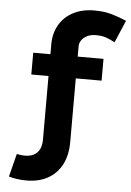

<svg xmlns="http://www.w3.org/2000/svg" viewBox="-62 -778 711 1045"><g transform="rotate(5 293.5 -256.0)"><path d="M123 221Q95 221 71 217.5Q47 214 26 208L58 82Q69 84 79.5 85.5Q90 87 103 87Q133 87 153 75.5Q173 64 183 43Q193 22 193 -7V-529Q193 -590 220 -636Q247 -682 296 -707.5Q345 -733 411 -733Q466 -733 506.5 -721Q547 -709 587 -692L535 -570Q510 -584 486.5 -592Q463 -600 431 -600Q402 -600 382 -589.5Q362 -579 352 -563.5Q342 -548 342 -532V-9Q342 64 315 115.5Q288 167 238.5 194Q189 221 123 221ZM99 -356V-475H483V-356Z"/></g></svg>

Font: BioRhyme ExtraBold ExtraBold
Style: Regular
Weight: 800
Version: Version 1.600;gftools[0.9.33]